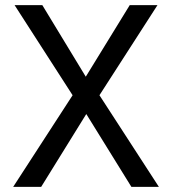

<svg xmlns="http://www.w3.org/2000/svg" viewBox="-20 -731 669 751"><path d="M601.5 0H494L317.5 -285L141 0H31.5L264 -358.5L37 -711H145.5L315.5 -431L487.5 -711H596L369 -358.5Z"/></svg>

Font: Roberto Sans
Style: Regular
Weight: 400
Designer: Google (font) & Cristiano Sobral (main changes)
Version: Version 1.500; ttfautohint (v1.8.4.7-5d5b-dirty)